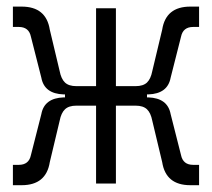

<svg xmlns="http://www.w3.org/2000/svg" viewBox="-20 -542 626 567"><path d="M18.1 4.9V-55.2H35.6Q65.4 -55.2 71.3 -84L102.1 -205.1Q110.8 -252.4 168 -254.4H171.9V-263.2H168Q110.8 -265.1 102.1 -312.5L71.3 -433.6Q65.4 -462.4 35.6 -462.4H18.1V-522.5H43.9Q116.2 -522.5 127 -454.6L156.2 -332Q160.6 -309.1 171.9 -298.3Q183.1 -287.6 205.6 -287.6H263.7V-517.6H322.3V-287.6H380.4Q402.8 -287.6 414.1 -298.3Q425.3 -309.1 429.7 -332L459 -454.6Q469.7 -522.5 542 -522.5H567.9V-462.4H550.3Q520.5 -462.4 514.6 -433.6L483.9 -312.5Q475.1 -265.1 418 -263.2H414.1V-254.4H418Q475.1 -252.4 483.9 -205.1L514.6 -84Q520.5 -55.2 550.3 -55.2H567.9V4.9H542Q469.7 4.9 459 -63L429.7 -185.5Q425.3 -208.5 414.1 -219.2Q402.8 -230 380.4 -230H322.3V0H263.7V-230H205.6Q183.1 -230 171.9 -219.2Q160.6 -208.5 156.2 -185.5L127 -63Q116.2 4.9 43.9 4.9Z"/></svg>

Font: Caskaydia Cove Light
Style: Regular
Weight: 300
Monospace: yes
Designer: Aaron Bell
Foundry: Saja Typeworks
Version: Version 4.300; ttfautohint (v1.8.3)